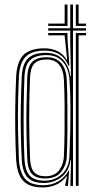

<svg xmlns="http://www.w3.org/2000/svg" viewBox="-20 -820 415 847"><path d="M168.8 6.8Q109.2 6.8 81.8 -22.9Q54.2 -52.5 51 -120.2Q48.2 -179.2 47.4 -236.4Q46.5 -293.5 47.4 -353.5Q48.2 -413.5 51.2 -480.5Q54.5 -549 84 -577.9Q113.5 -606.8 176 -606.8Q209.8 -606.8 235.1 -593.6Q260.5 -580.5 273.2 -556.8H276.2L265.2 -662.2V-664.2H192.8V-674.5H277.8V-648.8L286 -530H282.5Q266.5 -566.2 240 -581.5Q213.5 -596.8 179.2 -596.8Q120 -596.8 93.1 -569.4Q66.2 -542 63.2 -479.5Q60.5 -414 59.5 -354.9Q58.5 -295.8 59.6 -238.2Q60.8 -180.8 63.2 -120.5Q66.2 -59.5 90.8 -31.2Q115.2 -3 171.2 -3Q207.2 -3 236.4 -19.6Q265.5 -36.2 281.8 -66.5H285L279.8 0H267.8V-5.2L275.5 -41.8H272.8Q257.5 -20 230.5 -6.6Q203.5 6.8 168.8 6.8ZM314.5 0V-674.5H359.8V-664.2H326.8V0ZM290.5 0 293.2 -113.5H290.8Q284.8 -65.5 251.4 -39.1Q218 -12.8 172.5 -12.8Q125 -12.8 101.8 -37.1Q78.5 -61.5 75.8 -120Q72.8 -181 71.8 -238Q70.8 -295 71.8 -354Q72.8 -413 75.8 -479.5Q78.2 -537 103 -562Q127.8 -587 181.8 -587Q227 -587 255.2 -559.9Q283.5 -532.8 290.2 -484H293L289.8 -632.2V-685H192.8V-695.2H289.8V-800H302V-695.2H359.8V-685H302V0ZM176.2 -22.8Q206 -22.8 230.2 -35.2Q254.5 -47.8 269.8 -71.9Q285 -96 286.2 -130.5Q288.5 -183 289.8 -242.4Q291 -301.8 290.5 -359.9Q290 -418 286.8 -466.5Q284.8 -498.8 272.9 -523.6Q261 -548.5 239.2 -562.8Q217.5 -577 185.2 -577Q138.5 -577 114.2 -555.8Q90 -534.5 87.8 -479Q85.5 -417 84.6 -357.6Q83.8 -298.2 84.5 -239.8Q85.2 -181.2 87.8 -121Q90.2 -66.8 111.5 -44.8Q132.8 -22.8 176.2 -22.8ZM179.5 -32.8Q139 -32.8 120.5 -53.2Q102 -73.8 100.2 -121Q97.8 -181.5 96.9 -237.6Q96 -293.8 96.9 -352.5Q97.8 -411.2 100.2 -479Q102 -526.5 122 -547Q142 -567.5 186.5 -567.5Q227.8 -567.5 250.1 -541.4Q272.5 -515.2 274.5 -466.8Q276.8 -414.2 277.4 -355.1Q278 -296 277.4 -238Q276.8 -180 274.8 -130.8Q273.2 -92.8 250.8 -62.8Q228.2 -32.8 179.5 -32.8ZM180 -42.5Q222.2 -42.5 241.5 -69.8Q260.8 -97 262 -131Q264 -180.5 264.8 -238.4Q265.5 -296.2 265 -355.1Q264.5 -414 262 -466.5Q260.2 -510.5 241.2 -534Q222.2 -557.5 186.8 -557.5Q148.5 -557.5 131.4 -539.2Q114.2 -521 112.5 -478.8Q108.5 -377.2 108.8 -294Q109 -210.8 112.5 -121.5Q114.2 -79.2 129.9 -60.9Q145.5 -42.5 180 -42.5ZM192.8 -705.5V-716H265.2V-800H277.8V-705.5ZM314.5 -705.5V-800H326.8V-716H359.8V-705.5Z"/></svg>

Font: Big Shoulders Inline Text Thin Light
Style: Regular
Weight: 300
Version: Version 2.002